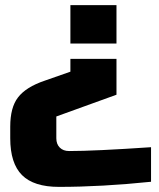

<svg xmlns="http://www.w3.org/2000/svg" viewBox="-20 -550 620 750"><path d="M570 160Q377 180 210 180Q112 180 66 134Q20 88 20 -10V-55Q20 -130 50 -169Q81 -210 155 -235L255 -270V-320H435V-180L200 -95V-10Q200 13 213.5 26.5Q227 40 250 40Q349 40 570 25ZM435 -380H255V-530H435Z"/></svg>

Font: Russo One
Style: Regular
Weight: 400
Designer: Jovanny lemonad
Foundry: Jovanny Lemonad
Version: Version 1.001